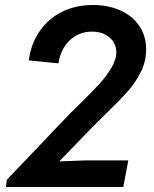

<svg xmlns="http://www.w3.org/2000/svg" viewBox="-20 -748 616 768"><path d="M7.8 -29.3 256.3 -290Q270 -304.2 301.8 -335Q347.7 -379.9 376 -410.6Q404.3 -441.4 424.8 -475.3Q445.3 -509.3 445.3 -539.1Q445.3 -561.5 433.6 -580.3Q421.9 -599.1 399.7 -610.4Q377.4 -621.6 347.7 -621.6Q312 -621.6 283.2 -605Q254.4 -588.4 236.6 -559.6Q218.8 -530.8 213.9 -494.6L95.2 -506.3Q103.5 -571.3 137.5 -621.6Q171.4 -671.9 226.6 -700Q281.7 -728 351.6 -728Q412.6 -728 460.9 -706.5Q509.3 -685.1 536.9 -644.8Q564.5 -604.5 564.5 -550.3Q564.5 -502.9 543.5 -460.4Q522.5 -418 491 -382.6Q459.5 -347.2 405.3 -294.4Q379.9 -270.5 349.1 -238.8L220.2 -106L217.3 -102.5L323.2 -106.4H493.2L473.1 0H3.4Z"/></svg>

Font: Reddit Sans Fudge SmBold Italic
Style: Regular
Weight: 600
Italic angle: -11.25°
Designer: Stephen Hutchings
Version: Version 1.013